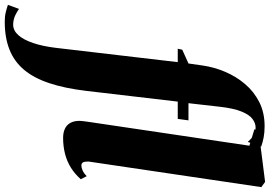

<svg xmlns="http://www.w3.org/2000/svg" viewBox="-327 -677 1108 788"><g transform="rotate(90 227.0 -283.0)"><path d="M102 -561.5Q108.5 -607.5 127.5 -652.5Q146.5 -697.5 177.5 -734.2Q208.5 -771 251.8 -793Q295 -815 350.5 -815Q377 -815 397.5 -811Q418 -807 434.5 -801L415.5 -746Q402 -760.5 390.8 -769.2Q379.5 -778 356 -778Q338.5 -778 321.2 -765.2Q304 -752.5 290.8 -720.2Q277.5 -688 271 -630L256.5 -502.5H327L321 -458.5H250L206 -83Q195.5 5.5 174.2 69Q153 132.5 119 172.8Q85 213 36.2 232.2Q-12.5 251.5 -77.5 251.5Q-100 251.5 -116.2 247.5Q-132.5 243.5 -147 238.5L-130.5 193Q-119.5 200.5 -109 206Q-98.5 211.5 -87.8 214.2Q-77 217 -66 217Q-42 217 -23 196Q-4 175 9.5 135.2Q23 95.5 29.5 40.5L88 -458.5H33L37 -477L93.5 -502.5ZM496 -92.5Q496 -74 500.2 -68.5Q504.5 -63 512 -63Q520.5 -63 532 -67.8Q543.5 -72.5 556 -85L568.5 -60.5Q547.5 -36.5 521.5 -20.2Q495.5 -4 464.8 4Q434 12 398.5 12Q378 12 362.2 5Q346.5 -2 337.8 -17Q329 -32 329 -56Q329 -60.5 330 -68.2Q331 -76 332.2 -85.8Q333.5 -95.5 335 -105L431 -752.5L364 -773L366.5 -790L579.5 -817L601 -801.5Z"/></g></svg>

Font: Merriweather 144pt Black
Style: Italic
Weight: 900
Italic angle: -7.8°
Version: Version 2.101